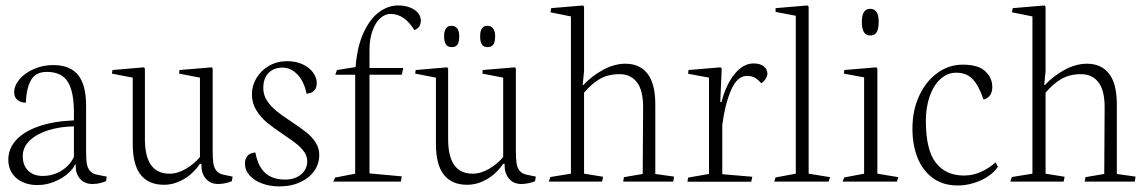

<svg xmlns="http://www.w3.org/2000/svg" viewBox="-20 -662 4184 700"><path d="M253.4 -62.5H255.9V-56.2Q255.9 -28.8 272 -10Q288.1 8.8 317.4 8.8Q331.5 8.8 344.7 5.6Q357.9 2.4 366.7 -1.5L369.1 -18.1L336.9 -24.4Q316.9 -27.8 307.6 -39.6Q298.3 -51.3 296.1 -67.4Q293.9 -83.5 293.9 -111.8V-277.8Q293.9 -353 264.4 -388.9Q234.9 -424.8 173.8 -424.8Q136.7 -424.8 104 -410.6Q71.3 -396.5 51.5 -373.3Q31.7 -350.1 31.7 -325.2Q31.7 -307.1 43.9 -297.4Q56.2 -287.6 74.2 -287.6Q76.2 -340.8 93.3 -370.4Q110.4 -399.9 150.9 -399.9Q204.1 -399.9 226.8 -364.3Q249.5 -328.6 249.5 -252V-223.1Q175.3 -220.2 121.3 -201.4Q67.4 -182.6 38.8 -151.4Q10.3 -120.1 10.3 -79.1Q10.3 -50.8 24.2 -30Q38.1 -9.3 62 1.7Q85.9 12.7 115.7 12.7Q149.4 12.7 179.4 0Q209.5 -12.7 229.2 -30.8Q249 -48.8 253.4 -62.5ZM249.5 -90.3Q241.7 -72.3 225.6 -56.4Q209.5 -40.5 186.3 -30.5Q163.1 -20.5 136.2 -20.5Q102.1 -20.5 82.5 -39.8Q63 -59.1 63 -92.3Q63 -126.5 89.6 -150.9Q116.2 -175.3 158.9 -188Q201.7 -200.7 249.5 -201.2Z M463.9 -138.2Q463.9 -61 492.9 -24.7Q522 11.7 577.6 11.7Q614.3 11.7 649.2 -8.3Q684.1 -28.3 709 -64.9H714.4V-57.1Q714.4 -29.8 730.5 -10.5Q746.6 8.8 775.4 8.8Q789.6 8.8 803 5.6Q816.4 2.4 825.2 -1.5L828.1 -18.1L797.9 -24.4Q778.3 -27.8 769.3 -39.1Q760.3 -50.3 757.8 -66.9Q755.4 -83.5 755.4 -112.3V-412.1L752 -416.5L634.3 -406.7L633.3 -393.6L709 -378.9V-89.4Q689 -65.4 658.7 -47.1Q628.4 -28.8 597.7 -28.8Q508.3 -28.8 508.3 -154.8V-412.1L504.4 -416.5L390.1 -406.7L388.2 -393.6L463.9 -378.9Z M1144 -97.2Q1144 -122.1 1130.4 -143.1Q1116.7 -164.1 1096.4 -179.9Q1076.2 -195.8 1042.5 -218.3Q1007.8 -241.2 987.8 -257.3Q967.8 -273.4 953.9 -294.4Q939.9 -315.4 939.9 -340.8Q939.9 -377 959.2 -396.2Q978.5 -415.5 1010.3 -415.5Q1040.5 -415.5 1064.7 -390.1Q1088.9 -364.7 1097.7 -320.3Q1134.8 -323.7 1134.8 -359.4Q1134.8 -379.4 1121.1 -397.9Q1107.4 -416.5 1083 -427.7Q1058.6 -439 1027.3 -439Q990.2 -439 960.9 -422.1Q931.6 -405.3 915 -377.4Q898.4 -349.6 898.4 -318.4Q898.4 -286.1 914.6 -260Q930.7 -233.9 953.9 -214.8Q977.1 -195.8 1013.7 -171.4Q1043.9 -150.9 1060.8 -137.7Q1077.6 -124.5 1088.9 -108.4Q1100.1 -92.3 1100.1 -74.2Q1100.1 -44.9 1077.6 -26.1Q1055.2 -7.3 1019 -7.3Q974.1 -7.3 947.3 -31.2Q920.4 -55.2 911.1 -106Q891.6 -104.5 882.3 -93.8Q873 -83 873 -65.4Q873 -41.5 890.1 -22.5Q907.2 -3.4 935.8 7.1Q964.4 17.6 998 17.6Q1041.5 17.6 1074.7 2.2Q1107.9 -13.2 1126 -39.3Q1144 -65.4 1144 -97.2Z M1444.8 -19 1327.1 -29.8V-389.6H1444.8L1450.2 -414.1H1327.1V-479.5Q1327.1 -519.5 1337.9 -549.6Q1348.6 -579.6 1366.2 -595.5Q1383.8 -611.3 1403.8 -611.3Q1454.6 -611.3 1490.7 -552.2Q1502.9 -557.1 1508.5 -565.4Q1514.2 -573.7 1514.2 -587.9Q1514.2 -602.1 1504.2 -614.5Q1494.1 -627 1475.3 -634.5Q1456.5 -642.1 1431.6 -642.1Q1395 -642.1 1362.1 -617.9Q1329.1 -593.8 1305.7 -543.2Q1282.2 -492.7 1276.4 -417.5L1208.5 -406.7L1202.6 -389.6H1274.9V-28.8L1201.7 -14.6L1195.3 0H1441.4Z M1569.3 -138.2Q1569.3 -61 1598.4 -24.7Q1627.4 11.7 1683.1 11.7Q1719.7 11.7 1754.6 -8.3Q1789.6 -28.3 1814.5 -64.9H1819.8V-57.1Q1819.8 -29.8 1835.9 -10.5Q1852.1 8.8 1880.9 8.8Q1895 8.8 1908.4 5.6Q1921.9 2.4 1930.7 -1.5L1933.6 -18.1L1903.3 -24.4Q1883.8 -27.8 1874.8 -39.1Q1865.7 -50.3 1863.3 -66.9Q1860.8 -83.5 1860.8 -112.3V-412.1L1857.4 -416.5L1739.7 -406.7L1738.8 -393.6L1814.5 -378.9V-89.4Q1794.4 -65.4 1764.2 -47.1Q1733.9 -28.8 1703.1 -28.8Q1613.8 -28.8 1613.8 -154.8V-412.1L1609.9 -416.5L1495.6 -406.7L1493.7 -393.6L1569.3 -378.9ZM1654.3 -529.8Q1654.3 -548.3 1647 -558.1Q1639.6 -567.9 1626 -567.9Q1599.1 -567.9 1599.1 -529.8Q1599.1 -510.3 1605.7 -500.2Q1612.3 -490.2 1627 -490.2Q1642.1 -490.2 1648.2 -500Q1654.3 -509.8 1654.3 -529.8ZM1785.2 -529.8Q1785.2 -548.3 1777.8 -558.1Q1770.5 -567.9 1756.8 -567.9Q1743.2 -567.9 1736.8 -558.3Q1730.5 -548.8 1730.5 -529.8Q1730.5 -510.3 1736.6 -500.2Q1742.7 -490.2 1757.3 -490.2Q1772.5 -490.2 1778.8 -500Q1785.2 -509.8 1785.2 -529.8Z M2178.7 -17.6 2109.4 -28.8V-324.2Q2137.7 -357.4 2167.5 -374.5Q2197.3 -391.6 2238.8 -391.6Q2278.8 -391.6 2301.8 -362.5Q2324.7 -333.5 2324.7 -271V-268.1L2323.2 -27.8L2254.9 -16.1L2252 0H2434.6L2437.5 -18.1L2369.1 -27.8V-281.2Q2369.1 -356.9 2340.8 -393.3Q2312.5 -429.7 2260.3 -429.7Q2219.7 -429.7 2178.5 -407.2Q2137.2 -384.8 2106.9 -352.1H2104.5L2109.4 -403.3V-637.2L2106 -642.1L1989.7 -632.3L1986.8 -617.2L2061.5 -602.1V-28.8L1986.3 -16.6L1981 0H2175.3Z M2722.7 -17.6 2613.3 -26.9V-206.5Q2623 -281.7 2645.3 -333.5Q2667.5 -385.3 2704.1 -385.3Q2719.7 -385.3 2731.2 -379.2Q2742.7 -373 2755.4 -358.4Q2765.1 -364.7 2771.5 -374.8Q2777.8 -384.8 2777.8 -393.1Q2777.8 -409.7 2764.4 -420.2Q2751 -430.7 2727.5 -430.7Q2689 -430.7 2657.7 -391.6Q2626.5 -352.5 2610.4 -290H2606L2611.3 -412.1L2606.4 -416.5L2490.2 -406.7L2488.8 -393.1L2564.9 -378.9V-27.8L2488.8 -14.6L2486.3 0.5H2718.8Z M3001 0 3006.3 -16.1 2928.2 -28.8V-637.7L2923.8 -642.1L2807.6 -632.3V-618.7L2881.3 -604.5V-28.8L2807.6 -15.1L2802.7 0Z M3183.6 -582.5Q3183.6 -629.9 3152.3 -629.9Q3122.1 -629.9 3122.1 -582.5Q3122.1 -558.1 3129.4 -545.4Q3136.7 -532.7 3152.8 -532.7Q3169.4 -532.7 3176.5 -545.2Q3183.6 -557.6 3183.6 -582.5ZM3250 0 3255.4 -16.1 3178.7 -28.8V-412.1L3174.8 -416.5L3058.1 -406.7L3056.6 -393.6L3130.4 -379.9V-28.8L3058.1 -15.1L3051.8 0Z M3618.2 -54.2 3609.4 -70.3Q3589.4 -50.8 3558.6 -36.4Q3527.8 -22 3494.6 -22Q3427.7 -22 3391.6 -69.1Q3355.5 -116.2 3355.5 -221.2Q3355.5 -271 3369.6 -311.3Q3383.8 -351.6 3409.2 -374.3Q3434.6 -397 3466.3 -397Q3503.4 -397 3525.9 -373.8Q3548.3 -350.6 3565.9 -298.8Q3583 -304.2 3590.3 -315.7Q3597.7 -327.1 3597.7 -344.7Q3597.7 -378.4 3572 -402.3Q3546.4 -426.3 3489.7 -426.3Q3439.9 -426.3 3397.9 -396.2Q3356 -366.2 3331.3 -313Q3306.6 -259.8 3306.6 -192.9Q3306.6 -133.3 3325.4 -86.4Q3344.2 -39.6 3381.3 -12.7Q3418.5 14.2 3471.2 14.2Q3502 14.2 3531.5 4.9Q3561 -4.4 3583.7 -20Q3606.4 -35.6 3618.2 -54.2Z M3861.3 -17.6 3792 -28.8V-324.2Q3820.3 -357.4 3850.1 -374.5Q3879.9 -391.6 3921.4 -391.6Q3961.4 -391.6 3984.4 -362.5Q4007.3 -333.5 4007.3 -271V-268.1L4005.9 -27.8L3937.5 -16.1L3934.6 0H4117.2L4120.1 -18.1L4051.8 -27.8V-281.2Q4051.8 -356.9 4023.4 -393.3Q3995.1 -429.7 3942.9 -429.7Q3902.3 -429.7 3861.1 -407.2Q3819.8 -384.8 3789.6 -352.1H3787.1L3792 -403.3V-637.2L3788.6 -642.1L3672.4 -632.3L3669.4 -617.2L3744.1 -602.1V-28.8L3668.9 -16.6L3663.6 0H3857.9Z"/></svg>

Font: Neuton ExtraLight
Style: Regular
Weight: 275
Designer: Brian M Zick
Foundry: Brian M Zick
Version: Version 1.560